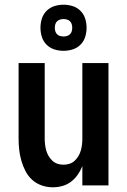

<svg xmlns="http://www.w3.org/2000/svg" viewBox="-20 -788 540 816"><path d="M204 8Q180 8 157 0Q134 -8 116.5 -24Q99 -40 88 -61.5Q77 -83 70.5 -106Q64 -129 61.5 -152.5Q59 -176 59 -200V-520H170V-200Q170 -187 171.5 -174Q173 -161 176.5 -148.5Q180 -136 186.5 -125Q193 -114 202.5 -105Q212 -96 224.5 -92Q237 -88 250 -88Q263 -88 275.5 -92Q288 -96 297.5 -105Q307 -114 313.5 -125Q320 -136 323.5 -148.5Q327 -161 328.5 -174Q330 -187 330 -200V-520H441V0H330V-82Q322 -62 310 -45Q298 -28 281.5 -15.5Q265 -3 245 2.5Q225 8 204 8ZM250 -572Q230 -572 211 -578Q192 -584 178 -598Q164 -612 158 -631Q152 -650 152 -670Q152 -690 158 -709Q164 -728 178 -742Q192 -756 211 -762Q230 -768 250 -768Q270 -768 289 -762Q308 -756 322 -742Q336 -728 342 -709Q348 -690 348 -670Q348 -650 342 -631Q336 -612 322 -598Q308 -584 289 -578Q270 -572 250 -572ZM250 -633Q257 -633 264.5 -635Q272 -637 277.5 -642.5Q283 -648 285 -655.5Q287 -663 287 -670Q287 -677 285 -684.5Q283 -692 277.5 -697.5Q272 -703 264.5 -705Q257 -707 250 -707Q243 -707 235.5 -705Q228 -703 222.5 -697.5Q217 -692 215 -684.5Q213 -677 213 -670Q213 -663 215 -655.5Q217 -648 222.5 -642.5Q228 -637 235.5 -635Q243 -633 250 -633Z"/></svg>

Font: Iosevka Custom
Style: Bold
Weight: 700
Monospace: yes
Designer: Belleve Invis
Foundry: Belleve Invis
Version: Version 30.3.3; ttfautohint (v1.8.3)